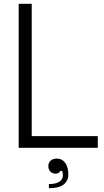

<svg xmlns="http://www.w3.org/2000/svg" viewBox="-20 -783 553 1017"><path d="M498 0H79V-763H148V-62H498ZM239 192Q274 192 293.5 180Q313 168 313 146Q313 135 309 122H300Q292 137 275 137Q258 137 247 126Q236 115 236 97Q236 79 248 68Q260 57 280 57Q309 57 325.5 80Q342 103 342 141Q342 174 317.5 194Q293 214 239 214Z"/></svg>

Font: Open Sauce Sans Light
Style: Regular
Weight: 300
Designer: Alfredo Marco Pradil
Foundry: Creative Sauce Fz LLC
Version: Version 1.477